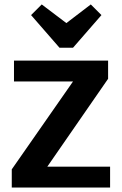

<svg xmlns="http://www.w3.org/2000/svg" viewBox="-20 -845 549 865"><path d="M43 -478V-572H467V-490L193 -94H476V0H33V-82L309 -478ZM389 -825 437 -777 309 -630H248L120 -777L168 -825L279 -741Z"/></svg>

Font: Sintony
Style: Bold
Weight: 700
Designer: Eduardo Rodriguez Tunni
Foundry: Eduardo Rodriguez Tunni
Version: Version 1.001